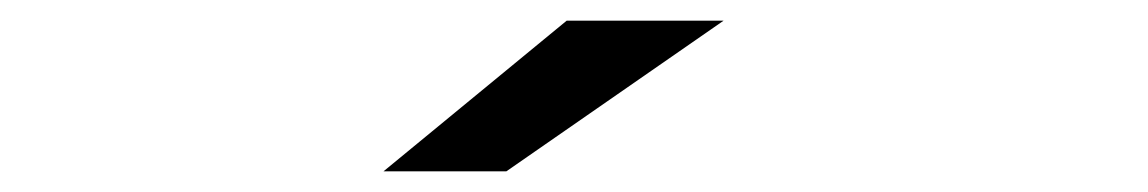

<svg xmlns="http://www.w3.org/2000/svg" viewBox="-20 -728 1112 186"><path d="M470.5 -562H351.5L529 -708H681Z"/></svg>

Font: Trispace Expanded Medium
Style: Regular
Weight: 500
Width: 7
Designer: Tyler Finck
Foundry: Etcetera Type Company
Version: Version 1.210; ttfautohint (v1.8.3)